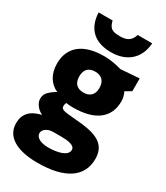

<svg xmlns="http://www.w3.org/2000/svg" viewBox="-253 -887 1057 1226"><g transform="rotate(30 275.0 -273.5)"><path d="M534 -553 398 -543C375 -549 328 -563 266 -563C114 -563 29 -494 29 -373C29 -295 64 -240 121 -215C61 -178 48 -157 48 -122C48 -91 77 -54 111 -40C29 -21 -7 22 -7 88C-7 186 81 240 238 240C445 240 546 162 546 35C546 -64 483 -102 360 -117L283 -124C231 -129 200 -131 200 -156C200 -164 202 -175 207 -183C219 -181 235 -179 256 -179C422 -179 506 -248 506 -367C506 -392 500 -414 490 -433L534 -459ZM154 69C154 41 186 19 227 19H282C331 19 387 24 387 59C387 104 316 121 247 121C191 121 154 100 154 69ZM193 -372C193 -429 226 -449 268 -449C308 -449 342 -428 342 -371C342 -315 307 -295 268 -295C226 -295 193 -315 193 -372ZM291 -606C410 -606 484 -676 491 -787H384C371 -743 344 -723 291 -723C229 -723 212 -736 199 -787H96C101 -669 170 -606 291 -606Z"/></g></svg>

Font: Frost ExtraBold
Style: Regular
Weight: 800
Designer: Lee Frost
Foundry: Lee Frost for Ice Communication Norge AS
Version: Version 2.011;hotconv 1.0.107;makeotfexe 2.5.65593